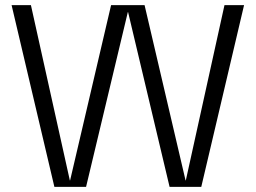

<svg xmlns="http://www.w3.org/2000/svg" viewBox="-20 -725 992 745"><path d="M191 0 25 -705H100L251 -25H252L411 -705H541L700 -25H701L851 -705H927L761 0H638L477 -678H476L314 0Z"/></svg>

Font: TikTok Sans 24pt Light
Style: Regular
Weight: 300
Version: Version 4.000